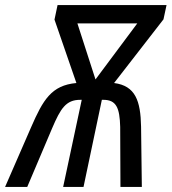

<svg xmlns="http://www.w3.org/2000/svg" viewBox="-73 -734 674 754"><path d="M49 -234 -53 0H34L132 -231C165 -308 186 -342 242 -342H248L175 0H255L327 -342H333C384 -342 397 -310 399 -236L400 0H484L481 -237C479 -338 459 -397 375 -408L569 -658L581 -714H153L141 -657L227 -408C129 -399 96 -342 49 -234ZM302 -422 231 -642H466Z"/></svg>

Font: Noto Sans Condensed
Style: Italic
Weight: 400
Width: 3
Italic angle: -12°
Designer: Monotype Design Team
Foundry: Monotype Imaging Inc.
Version: Version 2.013